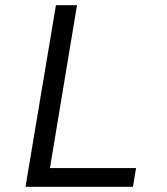

<svg xmlns="http://www.w3.org/2000/svg" viewBox="-20 -718 640 738"><path d="M78 0 195 -698H276L172 -72H503L491 0Z"/></svg>

Font: IBM Plex Mono
Style: Italic
Weight: 400
Italic angle: -9°
Monospace: yes
Designer: Mike Abbink, Paul van der Laan, Pieter van Rosmalen
Foundry: Bold Monday
Version: Version 2.3